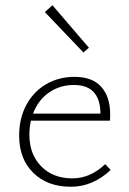

<svg xmlns="http://www.w3.org/2000/svg" viewBox="-20 -708 490 732"><path d="M298 -508 151 -662 180 -688 319 -526ZM402 -60Q334 4 250 4Q161 4 107 -49Q53 -102 53 -191Q53 -257 80.5 -308Q108 -359 156 -387Q204 -415 264 -415Q332 -415 366 -377Q400 -339 400 -272Q400 -256 399 -248H98Q92 -223 92 -195Q92 -120 137 -74Q182 -28 256 -28Q324 -28 381 -82ZM106 -275H363Q362 -384 262 -384Q208 -384 166.5 -355Q125 -326 106 -275Z"/></svg>

Font: Ysabeau Infant Light
Style: Regular
Weight: 300
Designer: Christian Thalmann (Catharsis Fonts)
Version: Version 0.003